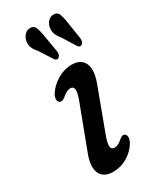

<svg xmlns="http://www.w3.org/2000/svg" viewBox="-178 -725 643 787"><g transform="rotate(-30 143.0 -331.5)"><path d="M167 -73.5Q175 -73.5 184 -77.8Q193 -82 205 -93Q219 -104.5 228 -99.5Q235.5 -96 236.5 -85Q237.5 -74 229.5 -58.5Q212 -28.5 180.5 -9.5Q149 9.5 112.5 9.5Q67 9.5 52.5 -23Q38 -55.5 61 -113.5L135 -309.5Q148.5 -344.5 146.8 -360Q145 -375.5 129 -375.5Q112.5 -375.5 90 -355Q75 -344 66 -348.5Q58 -351.5 56.8 -362.5Q55.5 -373.5 64 -388.5Q82 -417.5 114.8 -437Q147.5 -456.5 182.5 -456.5Q227 -456.5 241.5 -423.8Q256 -391 232.5 -330.5L160.5 -137Q148 -103.5 149.8 -88.5Q151.5 -73.5 167 -73.5ZM255.7 -614.5 268.3 -534Q270.7 -515.5 261.4 -508Q250.5 -499 241.6 -511L203.1 -573Q190.5 -588 185.5 -600.5Q180.4 -613 181.6 -628.5Q183.2 -646 193.8 -658.2Q204.3 -670.5 218.5 -671.5Q238.7 -673 245.4 -657.2Q252.1 -641.5 255.7 -614.5ZM145.2 -615.5 158.9 -535.5Q160.2 -527.5 158.9 -520.5Q157.7 -513.5 152.5 -509Q142.3 -500 132.6 -511.5L93.3 -573Q80.8 -587 75.1 -599.2Q69.4 -611.5 70.2 -627Q71.9 -644.5 82.2 -657.2Q92.5 -670 106.7 -671.5Q126.9 -673.5 134 -657.8Q141.1 -642 145.2 -615.5Z"/></g></svg>

Font: Fraunces 72pt SuperSoft
Style: Italic
Weight: 400
Italic angle: -16°
Version: Version 1.000;[b76b70a41]